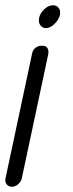

<svg xmlns="http://www.w3.org/2000/svg" viewBox="-22 -515 279 731"><path d="M153 -408Q141 -408 133.5 -416.5Q126 -425 126 -437Q126 -459 143.5 -477Q161 -495 180 -495Q192 -495 199.5 -487Q207 -479 207 -467Q207 -447 189 -427.5Q171 -408 153 -408ZM23 196Q11 196 3.5 187Q-4 178 -1 164L100 -310Q102 -324 112.5 -332.5Q123 -341 139 -341Q153 -341 158.5 -332Q164 -323 162 -310L61 164Q58 177 47 186.5Q36 196 23 196Z"/></svg>

Font: Comic Neue
Style: Italic
Weight: 400
Italic angle: -12°
Designer: Craig Rozynski
Foundry: Craig Rozynski
Version: Version 2.003